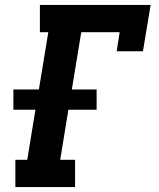

<svg xmlns="http://www.w3.org/2000/svg" viewBox="-20 -755 640 775"><path d="M42 0V-110H90L123 -312H34V-394H137L175 -625H141V-735H588L557 -548H451L463 -625H308L270 -394H370V-312H256L223 -110H283V0Z"/></svg>

Font: Iosevka Curly Slab XBdExObl
Style: Regular
Weight: 800
Width: 7
Italic angle: -9°
Monospace: yes
Designer: Belleve Invis
Foundry: Belleve Invis
Version: Version 11.1.0; ttfautohint (v1.8.3)